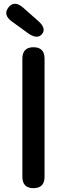

<svg xmlns="http://www.w3.org/2000/svg" viewBox="-20 -984 349 1004"><path d="M155 0Q97 0 97 -60V-677Q97 -737 155 -737Q213 -737 213 -677V-60Q213 0 155 0ZM200 -806Q175 -776 127 -810L43 -871Q-6 -906 24 -945Q55 -984 101 -944L179 -875Q224 -836 200 -806Z"/></svg>

Font: Resource Han Rounded KR Medium
Style: Regular
Weight: 500
Designer: Cyano Hao (round all glyphs); Ryoko NISHIZUKA 西塚涼子 (kana, bopomofo & ideographs); Paul D. Hunt (Latin, Greek & Cyrillic)
Foundry: Cyano Hao
Version: 0.990